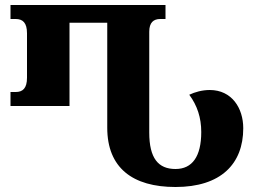

<svg xmlns="http://www.w3.org/2000/svg" viewBox="-20 -734 1027 768"><path d="M682 14C863 14 953 -78 953 -221C953 -302 907 -374 819 -374C789 -374 760 -366 737 -355C769 -312 785 -263 785 -206C785 -108 749 -58 682 -58C613 -58 577 -101 577 -204V-607C577 -644 594 -658 621 -658H642V-714H22V-658H43C71 -658 88 -643 88 -601V-423C88 -381 71 -366 43 -366H22V-310H258V-643H409V-223C409 -63 510 14 682 14Z"/></svg>

Font: Noto Serif Georgian SemiCondensed ExtraBold
Style: Regular
Weight: 800
Width: 4
Designer: Monotype Design Team, Akaki Razmadze
Foundry: Google LLC
Version: Version 2.003